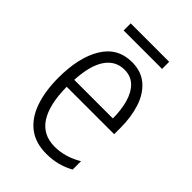

<svg xmlns="http://www.w3.org/2000/svg" viewBox="-199 -746 844 844"><g transform="rotate(45 222.5 -324.0)"><path d="M230 -542Q288 -542 325.5 -509.5Q363 -477 380.5 -422.5Q398 -368 398 -303V-262H103Q104 -152 141 -95Q178 -38 252 -38Q316 -38 379 -75V-23Q350 -7 318 1.5Q286 10 248 10Q180 10 136 -24Q92 -58 70.5 -120Q49 -182 49 -264Q49 -391 95 -466.5Q141 -542 230 -542ZM230 -495Q175 -495 142.5 -448Q110 -401 105 -307H345Q345 -359 333 -402Q321 -445 295.5 -470Q270 -495 230 -495ZM344 -658V-614H105V-658Z"/></g></svg>

Font: Noto Sans Devanagari UI Condensed Light
Style: Regular
Weight: 300
Width: 3
Designer: Jelle Bosma - Monotype Design Team
Foundry: Monotype Imaging Inc.
Version: Version 2.004; ttfautohint (v1.8.4.7-5d5b)